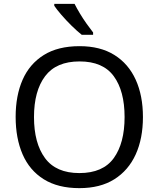

<svg xmlns="http://www.w3.org/2000/svg" viewBox="-20 -964 821 994"><path d="M720 -358Q720 -247 682.5 -164.5Q645 -82 572 -36Q499 10 391 10Q280 10 206.5 -36Q133 -82 97 -165Q61 -248 61 -359Q61 -469 97 -551Q133 -633 206.5 -679Q280 -725 392 -725Q499 -725 572 -679.5Q645 -634 682.5 -551.5Q720 -469 720 -358ZM156 -358Q156 -223 213 -145.5Q270 -68 391 -68Q513 -68 569 -145.5Q625 -223 625 -358Q625 -493 569 -569.5Q513 -646 392 -646Q271 -646 213.5 -569.5Q156 -493 156 -358ZM366 -944Q377 -922 393.5 -894.5Q410 -867 428.5 -841Q447 -815 462 -796V-784H403Q380 -802 351 -830.5Q322 -859 297.5 -887.5Q273 -916 261 -934V-944Z"/></svg>

Font: Noto Sans Lepcha
Style: Regular
Weight: 400
Designer: Monotype Design Team
Foundry: Monotype Imaging Inc.
Version: Version 2.006; ttfautohint (v1.8.4.7-5d5b)